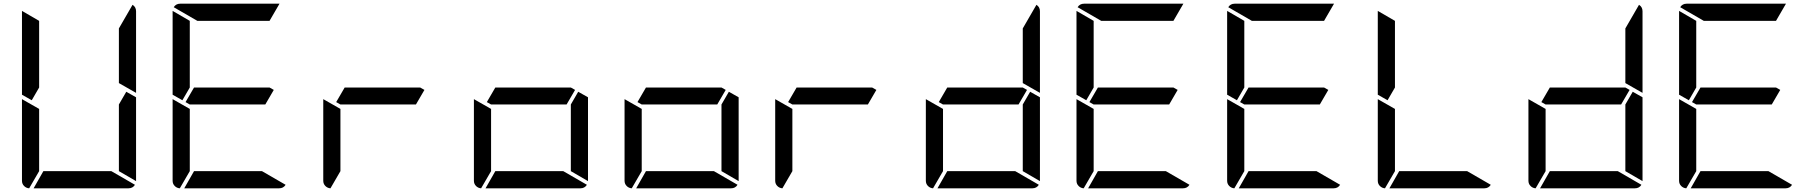

<svg xmlns="http://www.w3.org/2000/svg" viewBox="-20 -1020 9832 1040"><path d="M152 -477 99 -507V-959V-961L192 -907V-546ZM664 -523 717 -493V-41V-39L624 -93V-454ZM583 -93 711 -19Q699 0 676 0H162L215 -93ZM138 0Q122 -1 110.5 -12.5Q99 -24 99 -41V-483L192 -430V-93ZM698 -994Q717 -982 717 -959V-517L624 -570V-866Z M968 -477 915 -507V-959V-961L1008 -907V-546ZM1463 -533 1417 -454H1008L985 -467L1031 -546H1440ZM1399 -93 1527 -19Q1515 0 1492 0H978L1031 -93ZM954 0Q938 -1 926.5 -12.5Q915 -24 915 -41V-483L1008 -430V-93ZM1049 -907 921 -981Q933 -1000 956 -1000H1492H1494L1440 -907Z M2279 -533 2233 -454H1824L1801 -467L1847 -546H2256ZM1770 0Q1754 -1 1742.5 -12.5Q1731 -24 1731 -41V-483L1824 -430V-93Z M3095 -533 3049 -454H2640L2617 -467L2663 -546H3072ZM3112 -523 3165 -493V-41V-39L3072 -93V-454ZM3031 -93 3159 -19Q3147 0 3124 0H2610L2663 -93ZM2586 0Q2570 -1 2558.5 -12.5Q2547 -24 2547 -41V-483L2640 -430V-93Z M3911 -533 3865 -454H3456L3433 -467L3479 -546H3888ZM3928 -523 3981 -493V-41V-39L3888 -93V-454ZM3847 -93 3975 -19Q3963 0 3940 0H3426L3479 -93ZM3402 0Q3386 -1 3374.5 -12.5Q3363 -24 3363 -41V-483L3456 -430V-93Z M4727 -533 4681 -454H4272L4249 -467L4295 -546H4704ZM4218 0Q4202 -1 4190.5 -12.5Q4179 -24 4179 -41V-483L4272 -430V-93Z M5543 -533 5497 -454H5088L5065 -467L5111 -546H5520ZM5560 -523 5613 -493V-41V-39L5520 -93V-454ZM5479 -93 5607 -19Q5595 0 5572 0H5058L5111 -93ZM5034 0Q5018 -1 5006.5 -12.5Q4995 -24 4995 -41V-483L5088 -430V-93ZM5594 -994Q5613 -982 5613 -959V-517L5520 -570V-866Z M5864 -477 5811 -507V-959V-961L5904 -907V-546ZM6359 -533 6313 -454H5904L5881 -467L5927 -546H6336ZM6295 -93 6423 -19Q6411 0 6388 0H5874L5927 -93ZM5850 0Q5834 -1 5822.5 -12.5Q5811 -24 5811 -41V-483L5904 -430V-93ZM5945 -907 5817 -981Q5829 -1000 5852 -1000H6388H6390L6336 -907Z M6680 -477 6627 -507V-959V-961L6720 -907V-546ZM7175 -533 7129 -454H6720L6697 -467L6743 -546H7152ZM7111 -93 7239 -19Q7227 0 7204 0H6690L6743 -93ZM6666 0Q6650 -1 6638.5 -12.5Q6627 -24 6627 -41V-483L6720 -430V-93ZM6761 -907 6633 -981Q6645 -1000 6668 -1000H7204H7206L7152 -907Z M7496 -477 7443 -507V-959V-961L7536 -907V-546ZM7927 -93 8055 -19Q8043 0 8020 0H7506L7559 -93ZM7482 0Q7466 -1 7454.5 -12.5Q7443 -24 7443 -41V-483L7536 -430V-93Z M8807 -533 8761 -454H8352L8329 -467L8375 -546H8784ZM8824 -523 8877 -493V-41V-39L8784 -93V-454ZM8743 -93 8871 -19Q8859 0 8836 0H8322L8375 -93ZM8298 0Q8282 -1 8270.5 -12.5Q8259 -24 8259 -41V-483L8352 -430V-93ZM8858 -994Q8877 -982 8877 -959V-517L8784 -570V-866Z M9128 -477 9075 -507V-959V-961L9168 -907V-546ZM9623 -533 9577 -454H9168L9145 -467L9191 -546H9600ZM9559 -93 9687 -19Q9675 0 9652 0H9138L9191 -93ZM9114 0Q9098 -1 9086.5 -12.5Q9075 -24 9075 -41V-483L9168 -430V-93ZM9209 -907 9081 -981Q9093 -1000 9116 -1000H9652H9654L9600 -907Z"/></svg>

Font: DSEG7 Modern
Style: Regular
Weight: 400
Designer: Keshikan(Twitter:@keshinomi_88pro)
Version: Version 0.46